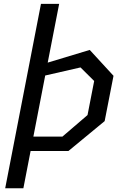

<svg xmlns="http://www.w3.org/2000/svg" viewBox="-20 -785 660 998"><path d="M7 193.5H101.5L139 0H335.5L524 -155.5L570 -391L446.5 -525.5L228 -459.5L287.5 -765H193ZM153.5 -75 215 -392.5 398.5 -434.5 469.5 -364 435 -187 304.5 -75Z"/></svg>

Font: Monaspace Krypton
Style: Italic
Weight: 400
Italic angle: -11°
Designer: Riley Cran & the Lettermatic Team
Foundry: Lettermatic
Version: Version 1.101 (Monaspace Krypton)